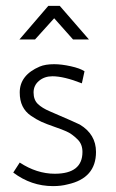

<svg xmlns="http://www.w3.org/2000/svg" viewBox="-20 -624 395 652"><path d="M282 -490H228L164 -562L99 -490H46L144 -604H183ZM158 -365Q131 -365 112.5 -349.5Q94 -334 94 -310Q94 -285 108.5 -271Q123 -257 149 -246Q242 -206 251 -201Q306 -168 306 -108Q306 -19 210 2Q188 8 160 8Q86 8 25 -38L47 -72Q105 -34 166 -34Q260 -34 260 -108Q260 -134 244 -150Q224 -170 205 -178Q192 -184 164.5 -193.5Q137 -203 120.5 -210.5Q104 -218 85 -231Q66 -244 56.5 -263.5Q47 -283 47 -310Q47 -369 115 -398Q134 -406 164 -406Q189 -406 220.5 -399Q252 -392 267 -382L258 -341Q197 -365 158 -365Z"/></svg>

Font: Bhavuka
Style: Regular
Weight: 400
Version: 2.94.0; ttfautohint (v1.2) -l 7 -r 28 -G 50 -x 13 -D deva -f